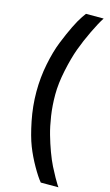

<svg xmlns="http://www.w3.org/2000/svg" viewBox="-157 -913 676 1176"><g transform="rotate(15 181.0 -325.0)"><path d="M123 -647Q175 -776 215 -835L233 -860H345Q322 -825 290.5 -759.5Q259 -694 237 -634Q215 -574 197 -489Q179 -404 179 -334Q179 -264 188.5 -200.5Q198 -137 212.5 -86Q227 -35 244.5 12.5Q262 60 280 96Q317 168 336 197L345 210H233Q210 183 177.5 126Q145 69 122.5 11.5Q100 -46 81.5 -138Q63 -230 63 -321Q63 -412 80.5 -498.5Q98 -585 123 -647Z"/></g></svg>

Font: Exo
Style: DemiBold
Weight: 600
Designer: Natanael Gama
Version: Version 1.00